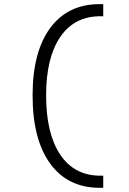

<svg xmlns="http://www.w3.org/2000/svg" viewBox="-20 -811 626 929"><path d="M462.4 97.7Q308.1 97.7 222.9 -19.3Q137.7 -136.2 137.7 -349.6Q137.7 -560.1 222.9 -675.5Q308.1 -791 462.4 -791H479.5V-732.4H465.8Q339.8 -732.4 271.5 -632.1Q203.1 -531.7 203.1 -349.6Q203.1 -164.6 271.5 -62.7Q339.8 39.1 465.8 39.1H479.5V97.7Z"/></svg>

Font: CaskaydiaCove NFP Light
Style: Regular
Weight: 300
Designer: Aaron Bell
Foundry: Saja Typeworks
Version: Version 2111.001; VTT 6.35;Nerd Fonts 3.1.1